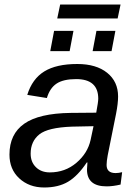

<svg xmlns="http://www.w3.org/2000/svg" viewBox="-20 -822 596 852"><path d="M453 5Q366 5 366 -70L368 -101H365Q325 -41 282 -15.5Q239 10 176 10Q109 10 65 -31Q22 -71 22 -136Q22 -227 87.5 -273Q153 -319 293 -321L407 -322Q416 -370 416 -384Q416 -471 318 -471Q261 -471 231 -451Q201 -431 188 -387L101 -401Q123 -472 176.5 -505Q230 -538 323 -538Q407 -538 455.5 -499Q504 -460 504 -394Q504 -363 495 -317L458 -133Q453 -106 453 -90Q453 -54 493 -54Q507 -54 522 -58L515 -3Q481 5 453 5ZM382 -201 395 -262 298 -260Q193 -256 155 -226Q116 -195 116 -140Q116 -103 139.5 -80Q163 -57 201 -57Q269 -57 319 -99.5Q369 -142 382 -201ZM475 -595H391L408 -685H492ZM289 -595H203L220 -685H306ZM515 -802 502 -740H234L247 -802Z"/></svg>

Font: Libra Sans
Style: Italic
Weight: 400
Italic angle: -12°
Foundry: Context Ltd
Version: Version 1.002